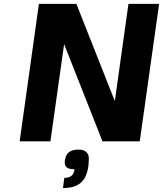

<svg xmlns="http://www.w3.org/2000/svg" viewBox="-20 -720 831 978"><path d="M634.3 -700.2H790.5L691.9 0H502L306.6 -495.1L236.8 0H80.1L178.2 -700.2H369.1L564.9 -205.1ZM379.9 42Q406.2 42 419.2 54Q432.1 65.9 432.4 84.7Q432.6 103.5 430.2 126Q421.9 185.1 391.1 211.4Q360.4 237.8 300.8 237.8L307.6 186Q331.5 186 344 175.5Q356.4 165 359.9 142.1Q330.6 142.1 318.8 131.6Q307.1 121.1 310.5 97.2Q314.9 67.4 331.8 54.7Q348.6 42 379.9 42Z"/></svg>

Font: Fivo Sans
Style: Italic
Weight: 700
Designer: Alexander Slobzheninov
Foundry: Alexander Slobzheninov
Version: 1.0